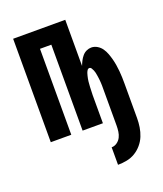

<svg xmlns="http://www.w3.org/2000/svg" viewBox="-135 -609 770 907"><g transform="rotate(-20 250.0 -155.5)"><path d="M301 209V121Q316 121 328.5 112Q341 103 347.5 90Q354 77 356 62Q358 47 358 32V-142Q358 -149 358 -155.5Q358 -162 358 -168.5Q358 -175 357.5 -182Q357 -189 356.5 -195.5Q356 -202 355 -208.5Q354 -215 353 -222Q352 -229 350.5 -235.5Q349 -242 346.5 -248Q344 -254 340 -260.5Q336 -267 330 -267Q323 -267 319 -260.5Q315 -254 313 -248Q311 -242 309.5 -235.5Q308 -229 306.5 -222Q305 -215 304.5 -208.5Q304 -202 303.5 -195.5Q303 -189 302.5 -182Q302 -175 302 -168.5Q302 -162 301.5 -155.5Q301 -149 301 -142V0H199V-432H142V0H39V-520H301V-288Q306 -301 312 -312.5Q318 -324 326.5 -334Q335 -344 347 -349.5Q359 -355 371 -355Q387 -355 401 -346.5Q415 -338 424 -325Q433 -312 438.5 -297Q444 -282 448 -267Q452 -252 454.5 -236.5Q457 -221 458.5 -205Q460 -189 460.5 -173.5Q461 -158 461 -142V32Q461 55 457.5 77.5Q454 100 445.5 121Q437 142 422 159.5Q407 177 388 188.5Q369 200 346.5 204.5Q324 209 301 209Z"/></g></svg>

Font: Iosevka SS18
Style: Bold
Weight: 700
Monospace: yes
Designer: Belleve Invis
Foundry: Belleve Invis
Version: Version 25.1.1; ttfautohint (v1.8.4)